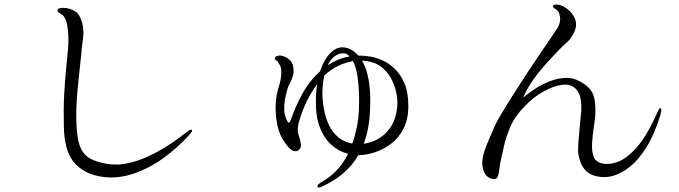

<svg xmlns="http://www.w3.org/2000/svg" viewBox="-20 -801 3040 860"><path d="M827 -196Q833 -203 837.5 -209Q842 -215 839 -219Q836 -222 829 -218Q822 -214 816 -209Q740 -150 681 -119Q622 -88 578 -76Q534 -64 503.5 -64Q473 -64 454 -68Q416 -75 388 -88.5Q360 -102 344 -132.5Q328 -163 324 -221Q320 -276 322.5 -329Q325 -382 331.5 -440Q338 -498 345 -568Q346 -588 349 -607Q352 -626 353 -640Q355 -658 351.5 -681.5Q348 -705 338 -725.5Q328 -746 308 -755Q279 -769 251 -765Q237 -763 237.5 -755.5Q238 -748 244 -744Q253 -739 261.5 -732Q270 -725 276 -708Q282 -691 285 -657Q288 -620 284.5 -580Q281 -540 276 -491Q271 -442 267.5 -379Q264 -316 266 -234Q268 -128 308.5 -77.5Q349 -27 421 -12Q494 3 568 -20Q642 -43 708.5 -90.5Q775 -138 827 -196Z M1809 -327Q1809 -267 1787.5 -225Q1766 -183 1731.5 -157Q1697 -131 1658 -118.5Q1619 -106 1585 -106Q1532 -14 1421 35Q1405 43 1402 35Q1401 29 1405 25.5Q1409 22 1416 17Q1419 15 1439.5 2.5Q1460 -10 1487.5 -37.5Q1515 -65 1539 -112Q1497 -123 1464 -152.5Q1431 -182 1412 -232Q1393 -282 1395 -356Q1395 -394 1401 -424Q1376 -392 1354.5 -348.5Q1333 -305 1317 -248Q1315 -239 1314 -224.5Q1313 -210 1318 -195Q1323 -180 1325 -171.5Q1327 -163 1328 -153Q1329 -140 1320.5 -131Q1312 -122 1301 -124Q1291 -124 1280 -134Q1269 -144 1259.5 -157Q1250 -170 1245 -179Q1225 -214 1218.5 -262Q1212 -310 1216 -350Q1219 -382 1229.5 -415Q1240 -448 1240 -479Q1240 -494 1237 -502Q1234 -510 1226 -521Q1225 -525 1216.5 -531Q1208 -537 1212 -544Q1216 -549 1223.5 -551Q1231 -553 1238 -552Q1242 -552 1254 -547.5Q1266 -543 1277.5 -532.5Q1289 -522 1293 -504Q1299 -472 1288 -449Q1277 -426 1271 -413Q1267 -402 1260.5 -375.5Q1254 -349 1253 -318.5Q1252 -288 1264 -264Q1266 -260 1268 -256.5Q1270 -253 1274 -252Q1278 -251 1284 -268Q1301 -319 1333 -378.5Q1365 -438 1415 -483H1414Q1430 -532 1457 -560.5Q1484 -589 1513 -589Q1553 -589 1585 -552Q1615 -552 1647 -546Q1668 -542 1695.5 -529.5Q1723 -517 1749 -492Q1775 -467 1792 -427Q1809 -387 1809 -327ZM1512 -562Q1471 -557 1448 -509Q1470 -523 1494 -533.5Q1518 -544 1546 -548Q1532 -565 1512 -562ZM1759 -321Q1762 -347 1756.5 -378.5Q1751 -410 1736.5 -440.5Q1722 -471 1697 -494Q1672 -517 1636 -525Q1628 -526 1619.5 -527.5Q1611 -529 1602 -529Q1643 -458 1638 -322Q1637 -276 1630 -235Q1623 -194 1609 -157Q1625 -159 1648 -167Q1671 -175 1694.5 -193Q1718 -211 1736 -242Q1754 -273 1759 -321ZM1588 -323Q1589 -346 1588 -383.5Q1587 -421 1581 -460.5Q1575 -500 1561 -527Q1529 -522 1496 -506.5Q1463 -491 1432 -462Q1427 -436 1425 -408.5Q1423 -381 1425 -358Q1427 -332 1433.5 -300.5Q1440 -269 1454.5 -239Q1469 -209 1494 -187Q1519 -165 1558 -158Q1570 -191 1578.5 -232Q1587 -273 1588 -323Z M2937 -282Q2939 -290 2941.5 -302Q2944 -314 2939 -316Q2934 -318 2929.5 -308Q2925 -298 2920 -288Q2875 -188 2829.5 -138Q2784 -88 2743 -74.5Q2702 -61 2670 -71Q2645 -79 2637.5 -103.5Q2630 -128 2632 -160.5Q2634 -193 2639 -225.5Q2644 -258 2646 -280Q2650 -342 2637.5 -376Q2625 -410 2580 -435Q2547 -454 2511.5 -452Q2476 -450 2442.5 -437Q2409 -424 2382.5 -407Q2356 -390 2340 -377Q2324 -364 2324 -364Q2340 -404 2369 -444.5Q2398 -485 2429.5 -519.5Q2461 -554 2485 -579Q2503 -597 2521.5 -613.5Q2540 -630 2554 -662Q2568 -695 2551 -726Q2534 -757 2502 -773Q2486 -781 2472 -780.5Q2458 -780 2457 -775Q2455 -768 2465.5 -762Q2476 -756 2480 -750Q2499 -715 2478 -677Q2474 -671 2455 -642.5Q2436 -614 2407 -572Q2378 -530 2345.5 -480.5Q2313 -431 2281.5 -381.5Q2250 -332 2225 -290Q2200 -248 2189 -220Q2184 -207 2171 -178.5Q2158 -150 2148 -119Q2136 -78 2142 -50Q2148 -22 2164.5 -9Q2181 4 2200 0Q2208 -2 2212 -18Q2216 -34 2218 -51.5Q2220 -69 2222 -77Q2228 -102 2236.5 -143Q2245 -184 2265.5 -232Q2286 -280 2330 -325Q2369 -366 2414 -391Q2459 -416 2497.5 -421Q2536 -426 2558 -404Q2574 -388 2579 -366Q2584 -344 2584 -323Q2584 -302 2582 -289Q2580 -266 2576.5 -230Q2573 -194 2570.5 -160Q2568 -126 2571 -108Q2574 -91 2582 -70Q2590 -49 2609.5 -31.5Q2629 -14 2666 -9Q2694 -4 2729.5 -14.5Q2765 -25 2802.5 -55Q2840 -85 2875 -140.5Q2910 -196 2937 -282Z"/></svg>

Font: Shippori Mincho TTF
Style: Regular
Weight: 400
Version: Version 2.100